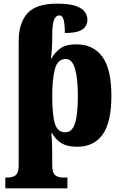

<svg xmlns="http://www.w3.org/2000/svg" viewBox="-20 -788 667 1048"><path d="M9 240V181H23Q49 181 65.5 168.5Q82 156 82 116V-564Q82 -661 129 -714.5Q176 -768 291 -768Q361 -768 396.5 -754.5Q432 -741 444.5 -721Q457 -701 457 -681Q457 -661 447 -644.5Q437 -628 411 -618Q385 -608 334 -608Q334 -650 328 -677Q322 -704 304 -704Q285 -704 275 -680Q265 -656 265 -588V-573Q265 -549 263 -519.5Q261 -490 258 -469H261Q281 -504 311 -525Q341 -546 396 -546Q489 -546 538.5 -478.5Q588 -411 588 -265Q588 -120 540 -53.5Q492 13 402 13Q349 13 317.5 -5Q286 -23 265 -60H260Q263 -36 264 -2.5Q265 31 265 63V113Q265 155 281 168Q297 181 323 181H348V240ZM336 -66Q373 -66 389 -113.5Q405 -161 405 -262Q405 -359 389.5 -412.5Q374 -466 339 -466Q295 -466 280 -412Q265 -358 265 -265Q265 -161 279.5 -113.5Q294 -66 336 -66Z"/></svg>

Font: Noto Serif SemiCondensed Black
Style: Regular
Weight: 900
Width: 4
Designer: Monotype Design Team
Foundry: Monotype Imaging Inc.
Version: Version 2.014; ttfautohint (v1.8.4.7-5d5b)